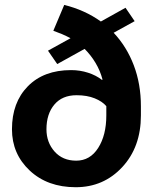

<svg xmlns="http://www.w3.org/2000/svg" viewBox="-20 -761 634 791"><path d="M448.2 -626Q502 -568.8 531.2 -491.9Q560.5 -415 560.5 -322.8V-285.6Q560.5 -155.3 483.6 -72.5Q406.7 10.3 292 10.3Q175.8 10.3 102.5 -58.3Q29.3 -127 29.3 -228.5Q29.3 -338.9 94.7 -405.5Q160.2 -472.2 272.9 -472.2Q309.6 -472.2 342.8 -461.4Q376 -450.7 400.4 -431.6L402.3 -433.6Q392.6 -470.2 373.5 -502Q354.5 -533.7 328.6 -559.6L215.8 -497.1L177.7 -552.2L270.5 -603.5Q253.4 -612.8 235.6 -620.4Q217.8 -627.9 199.7 -634.3L244.6 -740.7Q286.1 -730.5 324.2 -713.4Q362.3 -696.3 395.5 -672.4L497.1 -729L534.7 -673.8ZM418 -323.7Q401.4 -343.3 369.9 -356Q338.4 -368.7 295.4 -368.7Q236.3 -368.7 203.9 -330.1Q171.4 -291.5 171.4 -228.5Q171.4 -174.3 204.8 -136.7Q238.3 -99.1 293.9 -99.1Q351.1 -99.1 384.5 -151.6Q418 -204.1 418 -285.6Z"/></svg>

Font: Roboto Avanza Slab
Style: Bold
Weight: 700
Designer: Google
Version: Version 1.100263; 2013; ttfautohint (v0.94.20-1c74) -l 8 -r 